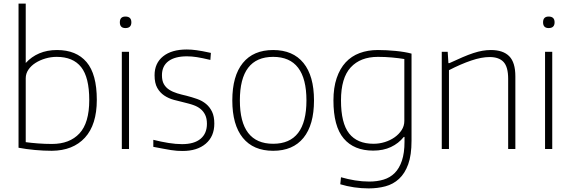

<svg xmlns="http://www.w3.org/2000/svg" viewBox="-20 -828 3175 1067"><path d="M268 10Q223 10 174 5.5Q125 1 83 -7V-808H123V-478Q155 -513 198.5 -531.5Q242 -550 297 -550Q404 -550 461 -483Q518 -416 518 -273Q518 -135 452 -63Q386 9 268 10ZM269 -28Q367 -28 421.5 -86.5Q476 -145 476 -272Q476 -398 431 -455Q386 -512 295 -512Q263 -512 232.5 -503Q202 -494 177.5 -478.5Q153 -463 138 -441Q123 -419 123 -393V-38Q152 -34 190.5 -31Q229 -28 269 -28Z M677 -672Q646 -672 646 -704Q646 -736 677 -736Q710 -736 710 -704Q710 -672 677 -672ZM657 -540H697V0H657Z M995 11Q979 11 964 10Q949 9 930 6Q911 3 887.5 -1.5Q864 -6 832 -12V-51Q876 -40 916.5 -33.5Q957 -27 992 -27Q1059 -27 1094.5 -56.5Q1130 -86 1130 -140Q1130 -169 1120.5 -189Q1111 -209 1094.5 -222.5Q1078 -236 1055 -244Q1032 -252 1006 -258Q976 -265 946.5 -273Q917 -281 893 -297Q869 -313 854 -339.5Q839 -366 839 -410Q839 -477 886.5 -515Q934 -553 1018 -553Q1032 -553 1044.5 -552Q1057 -551 1072 -549Q1087 -547 1106 -543.5Q1125 -540 1152 -534L1149 -495Q1103 -506 1074 -510.5Q1045 -515 1019 -515Q952 -515 916 -488Q880 -461 880 -410Q880 -379 891 -360Q902 -341 921 -329Q940 -317 964.5 -309.5Q989 -302 1016 -296Q1047 -288 1075.5 -278Q1104 -268 1125 -250.5Q1146 -233 1158.5 -207Q1171 -181 1171 -141Q1171 -70 1123.5 -29.5Q1076 11 995 11Z M1498 10Q1388 10 1329.5 -62Q1271 -134 1271 -270Q1271 -406 1329.5 -478Q1388 -550 1498 -550Q1608 -550 1666.5 -478Q1725 -406 1725 -270Q1725 -134 1666.5 -62Q1608 10 1498 10ZM1498 -29Q1683 -29 1683 -270Q1683 -512 1498 -512Q1313 -512 1313 -270Q1313 -29 1498 -29Z M2029 219Q1988 219 1947.5 213Q1907 207 1871 196L1875 157Q1913 168 1953 174.5Q1993 181 2032 181Q2076 181 2112 170Q2148 159 2173.5 133.5Q2199 108 2213.5 65Q2228 22 2228 -41V-67H2224Q2195 -31 2152.5 -11Q2110 9 2054 9Q1947 9 1890 -58.5Q1833 -126 1833 -270Q1833 -341 1851 -394Q1869 -447 1901 -481.5Q1933 -516 1978.5 -533Q2024 -550 2080 -550Q2127 -550 2178.5 -545Q2230 -540 2267 -530V-46Q2267 34 2248.5 85Q2230 136 2197.5 166Q2165 196 2121.5 207.5Q2078 219 2029 219ZM2056 -29Q2088 -29 2118.5 -38.5Q2149 -48 2173 -65Q2197 -82 2212 -105Q2227 -128 2227 -156V-500Q2196 -505 2158.5 -508.5Q2121 -512 2080 -512Q1983 -512 1929 -453.5Q1875 -395 1875 -270Q1875 -144 1920 -86.5Q1965 -29 2056 -29Z M2435 -540H2468L2472 -477H2477Q2518 -496 2550.5 -510Q2583 -524 2610.5 -533Q2638 -542 2661.5 -546Q2685 -550 2708 -550Q2776 -550 2810 -515.5Q2844 -481 2844 -404V0H2804V-390Q2804 -456 2778.5 -483.5Q2753 -511 2701 -511Q2656 -511 2598.5 -491.5Q2541 -472 2475 -438V0H2435Z M3029 -672Q2998 -672 2998 -704Q2998 -736 3029 -736Q3062 -736 3062 -704Q3062 -672 3029 -672ZM3009 -540H3049V0H3009Z"/></svg>

Font: Encode Sans Normal
Style: Thin
Weight: 100
Designer: Pablo Impallari, Andres Torresi
Foundry: Pablo Impallari, Andres Torresi
Version: Version 1.000; ttfautohint (v1.00) -l 8 -r 50 -G 200 -x 14 -